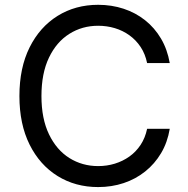

<svg xmlns="http://www.w3.org/2000/svg" viewBox="-20 -757 770 787"><path d="M382.3 9.8Q289.1 9.8 216.1 -35.4Q143.1 -80.6 101.3 -164.3Q59.6 -248 59.6 -363.3Q59.6 -479 101.3 -562.7Q143.1 -646.5 216.1 -691.9Q289.1 -737.3 382.3 -737.3Q437.5 -737.3 486.6 -721.2Q535.6 -705.1 574.7 -674.1Q613.8 -643.1 639.9 -598.9Q666 -554.7 675.8 -498.5H583Q575.2 -536.1 556.4 -564.5Q537.6 -592.8 510.5 -612.3Q483.4 -631.8 450.7 -641.6Q418 -651.4 382.3 -651.4Q316.9 -651.4 264.2 -618.2Q211.4 -585 180.7 -520.8Q149.9 -456.5 149.9 -363.3Q149.9 -270.5 180.9 -206.3Q211.9 -142.1 264.6 -109.1Q317.4 -76.2 382.3 -76.2Q418 -76.2 450.7 -86.2Q483.4 -96.2 510.5 -115.5Q537.6 -134.8 556.4 -163.3Q575.2 -191.9 583 -229H675.8Q666.5 -173.3 640.4 -129.4Q614.3 -85.4 575.2 -54.2Q536.1 -22.9 487.1 -6.6Q438 9.8 382.3 9.8Z"/></svg>

Font: Inter Variable LoSnoCo
Style: Regular
Weight: 400
Designer: Rasmus Andersson
Foundry: rsms
Version: Version 4.000;git-a52131595; featfreeze: case,dlig,ss01,ss02